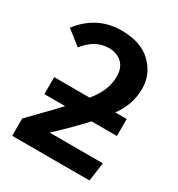

<svg xmlns="http://www.w3.org/2000/svg" viewBox="-165 -793 836 901"><g transform="rotate(30 253.5 -342.5)"><path d="M453 0H34V-94Q139 -201 180 -245H67V-337H259Q320 -409 320 -486Q320 -534 292.5 -559Q265 -584 223 -584Q148 -584 93 -513L15 -575Q100 -685 233 -685Q338 -685 395 -629.5Q452 -574 452 -496Q452 -410 398 -337H460V-245H323Q267 -184 179 -101H467Z"/></g></svg>

Font: Trujillo Medium
Style: Regular
Weight: 500
Designer: Fira Sans original fonts by bBox Type GmbH, Carrois Corporate GbR, & Edenspiekermann AG / Changes by Cristiano Sobral
Foundry: Fira Sans original fonts by bBox Type GmbH, Carrois Corporate GbR, & Edenspiekermann AG / Changes by Cristiano Sobral
Version: Version 4.301;October 17, 2021;FontCreator 14.0.0.2814 64-bi